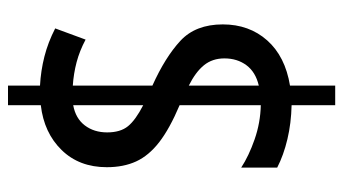

<svg xmlns="http://www.w3.org/2000/svg" viewBox="-209 -591 858 480"><g transform="rotate(-90 220.0 -351.0)"><path d="M197 -51Q152 -52 112 -61.5Q72 -71 41 -87V-177Q70 -158 111.5 -143.5Q153 -129 197 -128V-331Q138 -356 104.5 -382Q71 -408 56.5 -439.5Q42 -471 42 -513Q42 -582 85 -626Q128 -670 197 -678V-760H246V-680Q283 -678 318.5 -669Q354 -660 389 -642L361 -566Q333 -581 304.5 -588.5Q276 -596 246 -598V-399Q317 -367 358 -329Q399 -291 399 -223Q399 -157 359 -112Q319 -67 246 -55V58H197ZM197 -597Q164 -591 146.5 -568Q129 -545 129 -512Q129 -479 144.5 -460Q160 -441 197 -422ZM246 -133Q280 -141 297 -164Q314 -187 314 -219Q314 -249 297 -270Q280 -291 246 -308Z"/></g></svg>

Font: Noto Sans Sinhala ExtraCondensed Medium
Style: Regular
Weight: 500
Width: 2
Designer: Jelle Bosma - Monotype Design Team
Foundry: Monotype Imaging Inc.
Version: Version 2.006; ttfautohint (v1.8.4.7-5d5b)